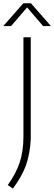

<svg xmlns="http://www.w3.org/2000/svg" viewBox="-48 -964 327 1155"><path d="M-1.5 149Q48.5 80.5 70.8 12.5Q93 -55.5 93 -143.5V-740H137V-128.5Q133 -40 108.8 28.5Q84.5 97 29.5 170.5ZM258.5 -807H211.5L115 -919.5L18.5 -807H-28.5L92.5 -944.5H138Z"/></svg>

Font: Encode Sans ExtraLight
Style: Regular
Weight: 275
Designer: Multiple Designers
Foundry: Impallari Type
Version: Version 2.000